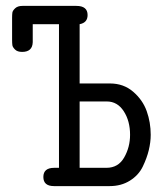

<svg xmlns="http://www.w3.org/2000/svg" viewBox="-20 -631 565 651"><path d="M21 -497V-570Q21 -582 22 -588.5Q23 -595 31.5 -603Q40 -611 56 -611H239Q277 -611 277 -580Q277 -554 250 -549V-348H353Q399 -348 431.5 -320Q464 -292 477.5 -254Q491 -216 491 -174Q491 -149 484.5 -122Q478 -95 464 -66Q450 -37 420.5 -18.5Q391 0 352 0H163Q127 0 127 -31Q127 -62 164 -62H180V-549H91V-488Q90 -455 55 -455Q39 -455 31 -463Q23 -471 22 -477.5Q21 -484 21 -497ZM250 -62H341Q381 -62 401 -97Q421 -132 421 -174Q421 -221 399.5 -254Q378 -287 342 -287H250Z"/></svg>

Font: CMU Typewriter Text
Style: Regular
Weight: 500
Monospace: yes
Version: Version 0.7.0